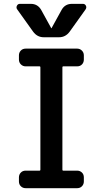

<svg xmlns="http://www.w3.org/2000/svg" viewBox="-20 -985 540 1005"><path d="M153.3 -819.3 70.3 -935.5Q63.5 -944.3 68.4 -954.6Q73.2 -964.8 84 -964.8H141.6Q176.8 -964.8 195.3 -933.6L248 -837.9Q248 -836.9 249 -836.9Q250 -836.9 250 -837.9L302.7 -933.6Q320.3 -964.8 356.4 -964.8H414.1Q424.8 -964.8 429.7 -955.1Q434.6 -945.3 427.7 -935.5L344.7 -819.3Q323.2 -790 289.1 -790H209Q174.8 -790 153.3 -819.3ZM310.5 -637.7Q306.6 -637.7 306.6 -632.8V-96.7Q306.6 -91.8 310.5 -91.8H383.8Q398.4 -91.8 408.7 -82Q418.9 -72.3 418.9 -56.6V-35.2Q418.9 -20.5 409.2 -10.3Q399.4 0 383.8 0H114.3Q99.6 0 89.4 -9.8Q79.1 -19.5 79.1 -35.2V-56.6Q79.1 -71.3 88.9 -81.5Q98.6 -91.8 114.3 -91.8H187.5Q191.4 -91.8 191.4 -96.7V-632.8Q191.4 -637.7 187.5 -637.7H114.3Q99.6 -637.7 89.4 -647.9Q79.1 -658.2 79.1 -672.9V-695.3Q79.1 -710 88.9 -720.2Q98.6 -730.5 114.3 -730.5H383.8Q398.4 -730.5 408.7 -720.2Q418.9 -710 418.9 -695.3V-672.9Q418.9 -658.2 409.2 -647.9Q399.4 -637.7 383.8 -637.7Z"/></svg>

Font: Rounded-L Mgen+ 1m medium
Style: Regular
Weight: 500
Designer: [Source Han Sans]
Ryoko NISHIZUKA  (kana & ideographs); Paul D. Hunt (Latin, Greek & Cyrillic); Wenlong ZHANG  (bopomofo
Version: Version 1.059.20150602